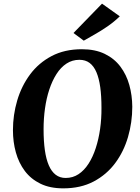

<svg xmlns="http://www.w3.org/2000/svg" viewBox="-20 -1023 770 1053"><path d="M327 10Q254 10 201.8 -15.5Q149.5 -41 116.2 -85.2Q83 -129.5 67 -187Q51 -244.5 51 -309Q51 -393 74.5 -472.2Q98 -551.5 145 -614.8Q192 -678 263 -715.5Q334 -753 429 -753Q502 -753 554.5 -727.5Q607 -702 640.2 -657.8Q673.5 -613.5 689.2 -557Q705 -500.5 705.5 -437.5Q705.5 -352.5 682.2 -272.2Q659 -192 611.8 -128.5Q564.5 -65 493.5 -27.5Q422.5 10 327 10ZM340 -47Q379.5 -47 410.8 -67.8Q442 -88.5 465.8 -125.5Q489.5 -162.5 505.2 -211Q521 -259.5 529 -315.8Q537 -372 536.5 -432Q536.5 -496 529.8 -544.8Q523 -593.5 508.8 -627Q494.5 -660.5 471.5 -677.8Q448.5 -695 415.5 -695Q376.5 -695 345 -674.5Q313.5 -654 290 -617.2Q266.5 -580.5 250.5 -532.2Q234.5 -484 226.8 -428.5Q219 -373 219 -314.5Q219 -249.5 226 -199.8Q233 -150 247.8 -116Q262.5 -82 285.5 -64.5Q308.5 -47 340 -47ZM439.5 -800 383 -842 539.5 -1003 637 -933.5Q605.5 -903 569.5 -878.2Q533.5 -853.5 499.8 -834.5Q466 -815.5 439.5 -800Z"/></svg>

Font: Merriweather 24pt ExtraBold
Style: Italic
Weight: 800
Italic angle: -7.8°
Version: Version 2.101